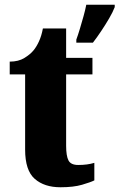

<svg xmlns="http://www.w3.org/2000/svg" viewBox="-20 -780 504 810"><path d="M235 10Q167 10 126.5 -25.5Q86 -61 86 -149V-466H21V-520Q58 -520 83 -535.5Q108 -551 121 -567Q133 -581 144 -604.5Q155 -628 161 -660H259V-536H370V-466H259V-165Q259 -122 269 -103Q279 -84 310 -84Q349 -84 378 -93V-19Q362 -11 326 -0.5Q290 10 235 10ZM302 -613Q309 -632 317 -658.5Q325 -685 332.5 -712Q340 -739 344 -760H464V-750Q456 -729 440.5 -702.5Q425 -676 407 -649Q389 -622 372 -600H302Z"/></svg>

Font: Noto Serif Tamil Condensed Black
Style: Italic
Weight: 900
Width: 3
Italic angle: -12°
Designer: Indian Type Foundry, Tom Grace, and the Monotype Design Team
Foundry: Monotype Imaging Inc.
Version: Version 2.003; ttfautohint (v1.8.4.7-5d5b)